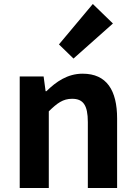

<svg xmlns="http://www.w3.org/2000/svg" viewBox="-20 -944 681 964"><path d="M79 0H225V-385C267 -426 296 -448 342 -448C397 -448 421 -417 421 -331V0H568V-349C568 -490 516 -574 395 -574C319 -574 262 -534 213 -486H209L199 -560H79ZM349 -650 547 -826 446 -924 276 -721Z"/></svg>

Font: Source Han Sans Old Style Bold
Style: Regular
Weight: 700
Designer: Ryoko NISHIZUKA (kana & ideographs); Paul D. Hunt (Latin, Greek & Cyrillic); Wenlong ZHANG (bopomofo); Sandoll Communica
Foundry: Adobe Systems Incorporated
Version: Version 1.004;PS 1.004;hotconv 1.0.81;makeotf.lib2.5.63406